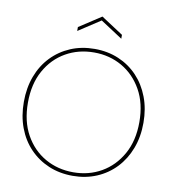

<svg xmlns="http://www.w3.org/2000/svg" viewBox="-95 -974 959 1064"><g transform="rotate(10 384.0 -442.0)"><path d="M519 -788 395 -869 271 -788V-810L395 -891L519 -810ZM385 7Q311 7 249.5 -19Q188 -45 142.5 -92.5Q97 -140 72.5 -205.5Q48 -271 48 -350Q48 -429 72.5 -494.5Q97 -560 142.5 -607.5Q188 -655 249.5 -681Q311 -707 385 -707Q458 -707 519.5 -681Q581 -655 626 -607.5Q671 -560 696 -494.5Q721 -429 721 -350Q721 -271 696 -205.5Q671 -140 626 -92.5Q581 -45 519.5 -19Q458 7 385 7ZM385 -13Q472 -13 542.5 -53.5Q613 -94 655.5 -169.5Q698 -245 698 -350Q698 -455 655.5 -530.5Q613 -606 542.5 -646.5Q472 -687 385 -687Q297 -687 226 -646.5Q155 -606 113 -530.5Q71 -455 71 -350Q71 -245 113 -169.5Q155 -94 226 -53.5Q297 -13 385 -13Z"/></g></svg>

Font: Albert Sans Thin
Style: Regular
Weight: 250
Designer: Andreas Rasmussen
Foundry: a.Foundry
Version: Version 1.025